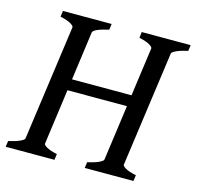

<svg xmlns="http://www.w3.org/2000/svg" viewBox="-94 -712 828 809"><g transform="rotate(15 320.0 -307.5)"><path d="M640.6 -615.2 637.2 -589.4Q606 -582.5 587.9 -574.2Q569.8 -565.9 568.8 -559.1L499 -55.7Q498.5 -49.8 513.2 -41.3Q527.8 -32.7 559.6 -25.9L555.7 0H343.3L347.2 -25.9Q377.9 -32.7 395.8 -41Q413.6 -49.3 414.6 -55.7L483.9 -559.1Q484.4 -564.9 470 -573.7Q455.6 -582.5 424.3 -589.4L427.2 -615.2ZM462.9 -346.7 456.5 -297.4H174.8L182.1 -346.7ZM295.9 -615.2 292.5 -589.4Q227.1 -574.7 224.1 -559.1L155.3 -55.7Q154.3 -49.8 168.9 -41.3Q183.6 -32.7 214.8 -25.9L211.4 0H-1.5L2.4 -25.9Q33.2 -32.7 51.3 -41Q69.3 -49.3 70.3 -55.7L140.1 -559.1Q140.6 -564.9 126 -573.7Q111.3 -582.5 80.1 -589.4L83.5 -615.2Z"/></g></svg>

Font: Gentium Book Plus
Style: Italic
Weight: 400
Italic angle: -8°
Designer: Victor Gaultney, Annie Olsen, Iska Routamaa, Becca Hirsbrunner
Foundry: SIL International
Version: Version 6.101